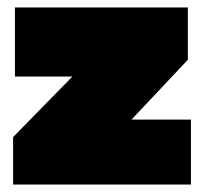

<svg xmlns="http://www.w3.org/2000/svg" viewBox="-20 -494 546 514"><path d="M15.1 0V-127L173.8 -289.1H20V-474.1H482.9V-334L332 -173.8H491.2V0Z"/></svg>

Font: Kanit Black
Style: Regular
Weight: 900
Designer: Katatrad Team
Foundry: CadsonDemak
Version: Version 1.000;PS 001.000;hotconv 1.0.88;makeotf.lib2.5.64775